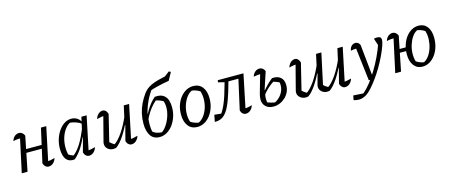

<svg xmlns="http://www.w3.org/2000/svg" viewBox="-54 -1458 5556 2371"><g transform="rotate(-15 2724.0 -273.0)"><path d="M398 6Q375 6 357 -9.5Q339 -25 331 -53L428 -484H496L399 -23L384 -59Q414 -60 440.5 -65Q467 -70 493 -78Q486 -53 471 -33.5Q456 -14 437 -4Q418 6 398 6ZM53 0 152 -458 163 -421Q129 -422 105 -419.5Q81 -417 56 -410Q63 -435 76.5 -453Q90 -471 109 -480.5Q128 -490 147 -490Q169 -490 187 -476.5Q205 -463 215 -438L127 0ZM136 -229 145 -275H414L405 -229Z M730 3Q662 13 624 -31Q586 -75 586 -168Q586 -234 604.5 -292Q623 -350 655 -395.5Q687 -441 728.5 -467Q770 -493 817 -493Q858 -493 890 -472.5Q922 -452 938 -416L937 -395Q874 -442 773 -452L806 -457Q763 -440 730 -399Q697 -358 678 -302Q659 -246 656.5 -184Q654 -122 671 -63L650 -85Q673 -71 695 -60Q717 -49 742 -45L719 -40Q774 -78 824 -157Q874 -236 922 -360L940 -346Q892 -219 842 -134Q792 -49 730 3ZM916 -25 902 -59Q928 -60 954.5 -65Q981 -70 1010 -78Q1003 -53 988 -33.5Q973 -14 954 -4Q935 6 916 6Q892 6 874.5 -9.5Q857 -25 849 -53L898 -235L890 -237L945 -484H1012Z M1279 -430 1193 -79 1187 -101Q1206 -82 1226.5 -67Q1247 -52 1265 -45L1245 -43Q1301 -79 1358 -162Q1415 -245 1466 -365L1478 -334Q1452 -272 1424.5 -219.5Q1397 -167 1369.5 -124.5Q1342 -82 1314.5 -51Q1287 -20 1260 -1Q1241 3 1226 3Q1183 3 1154 -22.5Q1125 -48 1125 -87Q1125 -102 1129 -115L1218 -458L1250 -426Q1216 -424 1184.5 -419Q1153 -414 1125 -406Q1132 -432 1146.5 -450.5Q1161 -469 1179 -479.5Q1197 -490 1216 -490Q1238 -490 1254.5 -474.5Q1271 -459 1279 -430ZM1392 -53 1442 -244 1434 -246 1487 -484H1555L1459 -25L1444 -59Q1473 -60 1499.5 -65Q1526 -70 1553 -78Q1546 -53 1531 -33.5Q1516 -14 1497 -4Q1478 6 1459 6Q1435 6 1417.5 -9.5Q1400 -25 1392 -53Z M1817 9Q1739 9 1701 -48Q1663 -105 1663 -202Q1663 -269 1677 -331Q1691 -393 1718.5 -450Q1746 -507 1784 -560Q1805 -588 1829.5 -608Q1854 -628 1889 -644.5Q1924 -661 1977 -675.5Q2030 -690 2109 -707L2101 -633Q2033 -622 1964 -606Q1895 -590 1836 -568L1880 -600Q1847 -555 1821 -508Q1795 -461 1776 -412Q1757 -363 1744 -310L1751 -307Q1741 -270 1737.5 -238Q1734 -206 1734 -170Q1734 -137 1738.5 -103.5Q1743 -70 1758 -35L1735 -89Q1759 -63 1796 -51.5Q1833 -40 1871 -41L1812 -19Q1848 -30 1880.5 -61Q1913 -92 1937 -136Q1961 -180 1975 -228.5Q1989 -277 1989 -323Q1989 -349 1984.5 -373.5Q1980 -398 1969 -421L1989 -398Q1966 -413 1934.5 -426Q1903 -439 1873 -442L1901 -453Q1873 -432 1843 -400.5Q1813 -369 1783 -324Q1753 -279 1726 -216L1710 -228Q1739 -297 1769 -347Q1799 -397 1828.5 -431.5Q1858 -466 1884 -487Q1965 -497 2011 -452.5Q2057 -408 2057 -307Q2057 -242 2037.5 -185Q2018 -128 1985 -84.5Q1952 -41 1908.5 -16Q1865 9 1817 9ZM2101 -633 2012 -653 2132 -745 2156 -733Z M2298 9Q2224 9 2182 -44.5Q2140 -98 2140 -191Q2140 -254 2158 -308.5Q2176 -363 2208.5 -404.5Q2241 -446 2283.5 -469.5Q2326 -493 2375 -493Q2449 -493 2491 -440Q2533 -387 2533 -294Q2533 -231 2514.5 -176Q2496 -121 2464 -79.5Q2432 -38 2389.5 -14.5Q2347 9 2298 9ZM2327 -39Q2365 -57 2395 -96.5Q2425 -136 2442.5 -188.5Q2460 -241 2461.5 -298Q2463 -355 2447 -406Q2423 -421 2397.5 -430.5Q2372 -440 2345 -443Q2306 -425 2276.5 -384.5Q2247 -344 2229.5 -291.5Q2212 -239 2210.5 -182.5Q2209 -126 2226 -77Q2248 -62 2273.5 -52.5Q2299 -43 2327 -39Z M2520 4 2537 -83 2642 -72 2598 -42Q2642 -90 2679 -177Q2716 -264 2755 -409L2774 -475L2795 -430L2684 -458L2689 -484H3017L2968 -436H2812Q2777 -306 2745.5 -219.5Q2714 -133 2681 -83.5Q2648 -34 2609 -14Q2570 6 2520 4ZM2922 -25 2906 -59Q2936 -60 2962.5 -64.5Q2989 -69 3015 -78Q3008 -54 2993.5 -34.5Q2979 -15 2960 -4.5Q2941 6 2920 6Q2896 6 2878.5 -9.5Q2861 -25 2854 -53L2944 -456L3017 -484Z M3271 9Q3209 9 3172.5 -26Q3136 -61 3136 -118Q3136 -133 3139 -151Q3142 -169 3146 -185L3224 -458L3237 -422Q3208 -422 3182 -419Q3156 -416 3129 -411Q3135 -434 3149 -452Q3163 -470 3181.5 -480Q3200 -490 3220 -490Q3268 -490 3289 -439L3216 -217L3222 -214Q3215 -194 3209 -165Q3203 -136 3203 -107Q3203 -92 3205.5 -75.5Q3208 -59 3215 -43L3193 -67Q3224 -54 3257.5 -45Q3291 -36 3326 -34L3288 -29Q3352 -59 3387.5 -111.5Q3423 -164 3423 -225Q3423 -239 3420.5 -253Q3418 -267 3411 -284L3437 -253Q3410 -266 3382 -276.5Q3354 -287 3326 -293L3361 -296Q3340 -286 3311 -264Q3282 -242 3252.5 -212.5Q3223 -183 3200 -151L3181 -164Q3210 -204 3240 -238Q3270 -272 3297 -297Q3324 -322 3343 -335Q3410 -341 3450 -308Q3490 -275 3490 -206Q3490 -158 3471 -118.5Q3452 -79 3420.5 -50.5Q3389 -22 3350.5 -6.5Q3312 9 3271 9Z M3718 -1Q3675 9 3642 -4.5Q3609 -18 3592.5 -47Q3576 -76 3587 -115L3676 -458L3708 -426Q3674 -424 3642.5 -419Q3611 -414 3583 -406Q3590 -431 3604 -450Q3618 -469 3636 -479.5Q3654 -490 3674 -490Q3696 -490 3712.5 -474Q3729 -458 3737 -430L3651 -79L3645 -101Q3663 -81 3684 -66.5Q3705 -52 3723 -45L3703 -43Q3759 -79 3816 -162Q3873 -245 3924 -365L3936 -334Q3909 -272 3881.5 -219Q3854 -166 3826.5 -124Q3799 -82 3772 -51Q3745 -20 3718 -1ZM3991 -1Q3950 9 3917.5 -4.5Q3885 -18 3869.5 -46.5Q3854 -75 3864 -112L3900 -244L3893 -246L3945 -484H4013L3926 -79L3918 -101Q3936 -81 3957 -66.5Q3978 -52 3996 -45L3976 -43Q4032 -79 4089 -162Q4146 -245 4197 -365L4209 -334Q4183 -272 4155 -219Q4127 -166 4099.5 -124Q4072 -82 4044.5 -51Q4017 -20 3991 -1ZM4189 6Q4165 6 4148 -9.5Q4131 -25 4123 -53L4172 -244L4165 -246L4218 -484H4286L4190 -25L4175 -59Q4202 -60 4229 -65Q4256 -70 4284 -78Q4277 -54 4262.5 -34.5Q4248 -15 4229 -4.5Q4210 6 4189 6Z M4245 188 4256 131 4384 139Q4431 99 4478.5 39Q4526 -21 4570.5 -94.5Q4615 -168 4654 -249.5Q4693 -331 4722 -416L4724 -356L4684 -479Q4703 -485 4725 -485Q4751 -485 4764 -474.5Q4777 -464 4777 -440Q4777 -418 4762 -373Q4742 -314 4710 -247.5Q4678 -181 4639.5 -115.5Q4601 -50 4559.5 7Q4518 64 4479 107Q4440 150 4408 170Q4361 199 4310 199Q4279 199 4245 188ZM4490 0 4435 -460 4459 -419Q4420 -418 4403 -416Q4386 -414 4371 -410Q4374 -434 4385 -452Q4396 -470 4412.5 -479.5Q4429 -489 4447 -489Q4466 -489 4481 -478.5Q4496 -468 4505 -448L4545 -60H4578L4539 -2Z M5177 9Q5107 9 5066.5 -44Q5026 -97 5026 -188Q5026 -251 5044 -306.5Q5062 -362 5093 -403.5Q5124 -445 5166 -469Q5208 -493 5255 -493Q5326 -493 5366 -441Q5406 -389 5406 -297Q5406 -233 5388.5 -178Q5371 -123 5339.5 -81Q5308 -39 5266.5 -15Q5225 9 5177 9ZM4828 0 4927 -458 4938 -421Q4904 -422 4880 -419.5Q4856 -417 4831 -410Q4838 -435 4851.5 -453Q4865 -471 4884 -480.5Q4903 -490 4922 -490Q4944 -490 4962 -476.5Q4980 -463 4990 -438L4902 0ZM4907 -229 4916 -275H5080L5071 -229ZM5206 -39Q5243 -57 5271.5 -97Q5300 -137 5316.5 -189.5Q5333 -242 5335.5 -298.5Q5338 -355 5322 -406Q5300 -421 5275.5 -430.5Q5251 -440 5226 -443Q5189 -425 5161 -384Q5133 -343 5116 -290.5Q5099 -238 5097 -182Q5095 -126 5110 -77Q5153 -47 5206 -39Z"/></g></svg>

Font: Piazzolla 24pt
Style: Italic
Weight: 400
Italic angle: -11.3°
Designer: Juan Pablo del Peral
Foundry: Huerta Tipografica
Version: Version 2.005